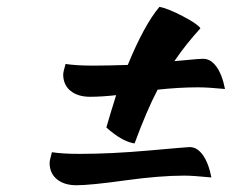

<svg xmlns="http://www.w3.org/2000/svg" viewBox="-20 -591 682 565"><path d="M376 -168.9Q339.4 -174.3 293 -215.8Q301.8 -247.6 321.8 -311Q278.8 -306.2 245.1 -306.2Q209 -306.2 187.5 -323.7Q166 -341.3 166 -372.1Q166 -378.9 172.9 -402.8Q204.1 -397.9 254.9 -397.9Q291.5 -397.9 356 -399.9Q404.3 -517.6 449.2 -570.8Q473.6 -566.4 517.6 -543.5Q561.5 -520.5 569.8 -507.8Q525.9 -459.5 493.2 -411.1Q508.3 -412.1 527.3 -414.1Q546.4 -416 558.6 -417Q570.8 -418 578.1 -418Q600.1 -418 616.9 -394.8Q633.8 -371.6 642.1 -329.1Q593.3 -334 562 -334Q506.8 -334 443.8 -327.1Q411.6 -265.6 376 -168.9ZM205.1 -45.9Q168.9 -45.9 147.5 -63.5Q126 -81.1 126 -111.8Q126 -119.1 132.8 -143.1Q164.1 -138.2 214.8 -138.2Q307.6 -138.2 419.4 -148.2Q531.2 -158.2 538.1 -158.2Q560.1 -158.2 576.9 -134.8Q593.8 -111.3 602.1 -68.8Q548.3 -74.2 522 -74.2Q450.2 -74.2 348.1 -60.1Q246.1 -45.9 205.1 -45.9Z"/></svg>

Font: Kaushan Script
Style: Regular
Weight: 400
Designer: Pablo Impallari
Foundry: Pablo Impallari
Version: Version 1.002